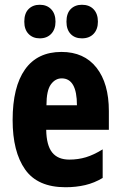

<svg xmlns="http://www.w3.org/2000/svg" viewBox="-20 -776 505 806"><path d="M238 -558Q333 -558 385 -492Q437 -426 437 -310V-231H174Q175 -166 199 -136Q223 -106 271 -106Q308 -106 341 -116Q374 -126 411 -149V-29Q376 -8 337.5 1Q299 10 255 10Q138 10 85.5 -64.5Q33 -139 33 -272Q33 -411 85 -484.5Q137 -558 238 -558ZM239 -447Q212 -447 193.5 -421.5Q175 -396 175 -334H303Q303 -447 239 -447ZM82 -685Q82 -720 100 -738Q118 -756 147 -756Q177 -756 195 -737Q213 -718 213 -685Q213 -653 195 -634Q177 -615 147 -615Q118 -615 100 -633.5Q82 -652 82 -685ZM259 -685Q259 -720 277 -738Q295 -756 324 -756Q355 -756 373 -737Q391 -718 391 -685Q391 -653 373 -634Q355 -615 324 -615Q294 -615 276.5 -633.5Q259 -652 259 -685Z"/></svg>

Font: Noto Sans Sinhala ExtraCondensed ExtraBold
Style: Regular
Weight: 800
Width: 2
Designer: Jelle Bosma - Monotype Design Team
Foundry: Monotype Imaging Inc.
Version: Version 2.006; ttfautohint (v1.8.4.7-5d5b)